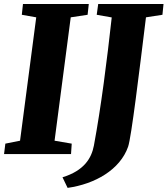

<svg xmlns="http://www.w3.org/2000/svg" viewBox="-29 -767 834 956"><path d="M-8.8 0H324.7L328.1 -51.8L242.7 -66.4L323.2 -680.7L407.2 -693.4L413.1 -747.1H85.4L79.6 -693.4L151.4 -680.7L70.8 -66.4L-2.4 -51.8ZM438.5 -42C426.3 22 388.7 83 282.2 115.7L307.6 168.5C443.8 149.4 568.8 78.1 608.9 -36.6C625 -83 664.1 -406.7 697.8 -680.7L779.8 -693.4L785.2 -747.1H460L452.6 -693.4L527.3 -680.2C503.9 -467.8 474.1 -232.4 438.5 -42Z"/></svg>

Font: Merriweather
Style: Heavy Italic
Weight: 900
Italic angle: -7.5°
Designer: Eben Sorkin
Foundry: Eben Sorkin
Version: Version 1.001